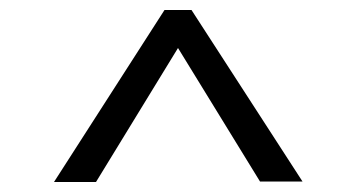

<svg xmlns="http://www.w3.org/2000/svg" viewBox="-20 -727 713 384"><path d="M363 -707 585 -364H500L336 -631L172 -363H88L309 -707Z"/></svg>

Font: Telex
Style: Regular
Weight: 400
Designer: Andres Torresi
Foundry: Andres Torresi
Version: Version 1.100